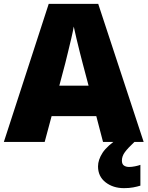

<svg xmlns="http://www.w3.org/2000/svg" viewBox="-20 -830 766 997"><path d="M515 -93 480 -227H248L212 -93H0L233 -810H490L726 -93ZM409 -502Q404 -521 395 -556.5Q386 -592 377 -630Q368 -668 363 -692Q359 -668 350.5 -632Q342 -596 333.5 -561Q325 -526 319 -502L288 -385H440ZM613 4Q613 22 623.5 29.5Q634 37 651 37Q664 37 681.5 33.5Q699 30 709 26V134Q693 139 672 143Q651 147 624 147Q567 147 528 116.5Q489 86 489 34Q489 0 512.5 -36.5Q536 -73 603 -118L678 -93Q644 -61 628.5 -40Q613 -19 613 4Z"/></svg>

Font: Noto Sans Kannada UI Black
Style: Regular
Weight: 900
Designer: Jelle Bosma - Monotype Design Team
Foundry: Monotype Imaging Inc.
Version: Version 2.005; ttfautohint (v1.8.4.7-5d5b)